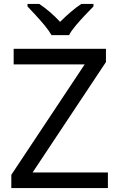

<svg xmlns="http://www.w3.org/2000/svg" viewBox="-20 -964 612 984"><path d="M533 0H38V-68L414 -634H50V-714H523V-646L147 -80H533ZM244 -784Q231 -807 209 -833.5Q187 -860 163 -886Q139 -912 121 -931V-944H181Q207 -927 235 -903Q263 -879 288 -852Q315 -879 343 -903Q371 -927 397 -944H459V-931Q440 -912 415.5 -886Q391 -860 368.5 -833.5Q346 -807 334 -784Z"/></svg>

Font: Noto Sans Gunjala Gondi
Style: Regular
Weight: 400
Designer: Ek Type
Foundry: Ek Type
Version: Version 1.004